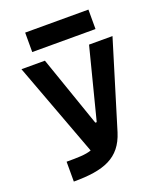

<svg xmlns="http://www.w3.org/2000/svg" viewBox="-158 -978 903 1078"><g transform="rotate(-20 293.0 -439.5)"><path d="M94.2 0C275.4 0 376 -37.6 419.4 -175.8L577.6 -693.4H437.5L329.1 -269.5H320.8L173.8 -693.4H33.7L242.7 -131.8C207.5 -119.1 160.2 -118.7 94.2 -118.7ZM123.5 -763.2H501.5V-879.4H123.5Z"/></g></svg>

Font: Cascadia Code
Style: Bold
Weight: 700
Monospace: yes
Designer: Aaron Bell
Foundry: Saja Typeworks
Version: Version 2404.023